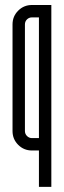

<svg xmlns="http://www.w3.org/2000/svg" viewBox="-20 -591 251 754"><path d="M132.9 -522.7H105.4Q94.1 -522.7 86 -514.8Q77.9 -506.9 77.9 -495.2V-76.2Q77.9 -65 86 -56.9Q94.1 -48.7 105.4 -48.7H132.9ZM29.2 -76.2V-495.2Q29.2 -526.9 51.4 -549.1Q73.7 -571.4 105.4 -571.4H181.6V142.9H132.9V0H105.4Q73.7 0 51.4 -22.3Q29.2 -44.6 29.2 -76.2Z"/></svg>

Font: Marapfhont
Style: Book
Weight: 400
Version: Version 0.15